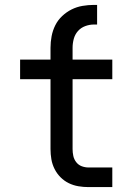

<svg xmlns="http://www.w3.org/2000/svg" viewBox="-20 -763 540 783"><path d="M341 0Q320 0 299.5 -3.5Q279 -7 260.5 -16Q242 -25 227 -40Q212 -55 202.5 -74Q193 -93 189.5 -113.5Q186 -134 186 -155V-440H62V-520H186V-568Q186 -592 190.5 -615.5Q195 -639 205.5 -660Q216 -681 233.5 -697.5Q251 -714 272 -724.5Q293 -735 316.5 -739Q340 -743 363 -743H376V-663H363Q345 -663 327.5 -656.5Q310 -650 298 -636.5Q286 -623 281 -605Q276 -587 276 -568V-520H438V-440H276V-155Q276 -141 279 -127Q282 -113 291 -101.5Q300 -90 313.5 -85Q327 -80 341 -80H438V0Z"/></svg>

Font: Iosevka SS10 Medium
Style: Regular
Weight: 500
Monospace: yes
Designer: Belleve Invis
Foundry: Belleve Invis
Version: Version 28.0.6; ttfautohint (v1.8.4)